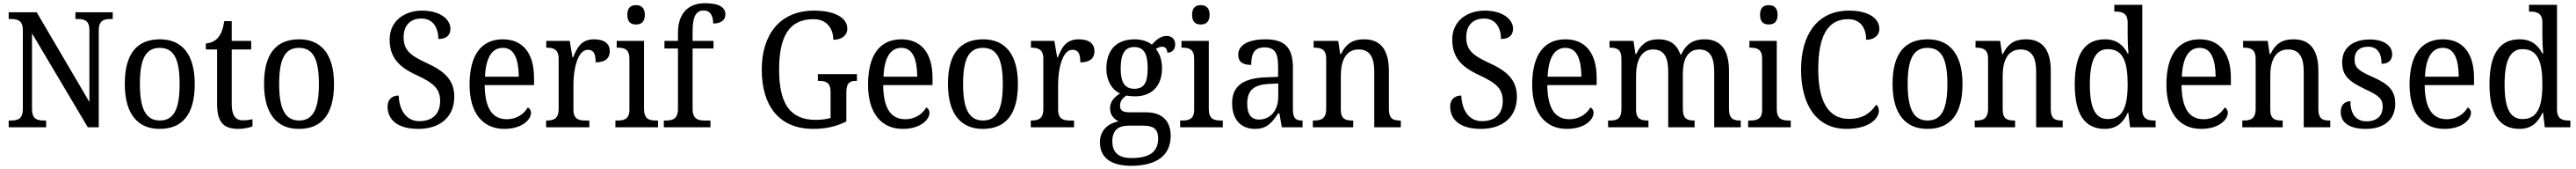

<svg xmlns="http://www.w3.org/2000/svg" viewBox="-20 -790 16021 1049"><path d="M34 0H267V-42H253C211 -42 179 -51 179 -114V-583L526 0H594V-600C594 -663 626 -672 668 -672H681V-714H449V-672H463C504 -672 536 -663 536 -604V-157L208 -714H34V-672H48C89 -672 122 -663 122 -604V-114C122 -51 90 -42 47 -42H34Z M972 10C1116 10 1191 -81 1191 -269C1191 -456 1109 -546 975 -546C831 -546 756 -456 756 -269C756 -81 838 10 972 10ZM974 -42C884 -42 850 -120 850 -269C850 -418 883 -493 973 -493C1064 -493 1097 -418 1097 -269C1097 -120 1065 -42 974 -42Z M1463 10C1497 10 1533 2 1550 -6V-50C1531 -46 1513 -43 1489 -43C1446 -43 1421 -73 1421 -143V-483H1542V-536H1421V-659H1375C1366 -606 1354 -577 1334 -554C1314 -532 1286 -522 1260 -520V-483H1330V-145C1330 -30 1371 10 1463 10Z M1838 10C1982 10 2057 -81 2057 -269C2057 -456 1975 -546 1841 -546C1697 -546 1622 -456 1622 -269C1622 -81 1704 10 1838 10ZM1840 -42C1750 -42 1716 -120 1716 -269C1716 -418 1749 -493 1839 -493C1930 -493 1963 -418 1963 -269C1963 -120 1931 -42 1840 -42Z M2581 10C2716 10 2805 -63 2805 -190C2805 -294 2743 -349 2633 -399C2525 -448 2490 -483 2490 -560C2490 -630 2530 -675 2600 -675C2677 -675 2706 -612 2706 -548C2753 -548 2781 -569 2781 -612C2781 -669 2718 -724 2606 -724C2490 -724 2403 -656 2403 -545C2403 -435 2458 -375 2570 -324C2676 -275 2717 -240 2717 -163C2717 -83 2669 -38 2588 -38C2503 -38 2463 -110 2459 -197C2416 -197 2390 -170 2390 -129C2390 -46 2453 10 2581 10Z M3116 10C3229 10 3282 -49 3282 -90C3282 -107 3272 -119 3262 -123C3240 -85 3196 -50 3132 -50C3043 -50 2996 -115 2994 -262H3301V-306C3301 -464 3228 -546 3107 -546C2975 -546 2900 -451 2900 -264C2900 -91 2980 10 3116 10ZM3206 -314H2996C3001 -430 3038 -493 3107 -493C3179 -493 3205 -421 3206 -314Z M3376 0H3645V-42H3620C3580 -42 3546 -50 3546 -109V-270C3546 -353 3570 -481 3635 -481C3671 -481 3684 -458 3684 -403C3747 -403 3772 -431 3772 -472C3772 -518 3740 -546 3674 -546C3595 -546 3569 -495 3544 -434H3540L3523 -536H3377V-494H3380C3420 -494 3454 -485 3454 -426V-114C3454 -51 3421 -42 3379 -42H3376Z M3935 -638C3966 -638 3990 -653 3990 -698C3990 -743 3966 -758 3935 -758C3904 -758 3881 -743 3881 -698C3881 -653 3904 -638 3935 -638ZM3807 0H4072V-42H4060C4017 -42 3985 -51 3985 -114V-536H3815V-494H3821C3862 -494 3894 -485 3894 -426V-109C3894 -50 3861 -42 3819 -42H3807Z M4108 0H4398V-42H4362C4321 -42 4287 -51 4287 -114V-489H4417V-536H4287V-595C4287 -679 4304 -725 4356 -725C4402 -725 4415 -684 4415 -644C4462 -644 4491 -665 4491 -700C4491 -741 4458 -770 4364 -770C4258 -770 4196 -705 4196 -586V-536H4112V-489H4196V-114C4196 -51 4161 -42 4121 -42H4108Z M5037 10C5117 10 5180 -5 5243 -36V-216C5243 -280 5269 -288 5304 -288H5309V-330H5066V-288H5072C5113 -288 5145 -280 5145 -220V-58C5120 -50 5086 -46 5052 -46C4886 -46 4825 -157 4825 -358C4825 -562 4886 -671 5039 -671C5129 -671 5162 -604 5162 -543C5212 -543 5249 -569 5249 -612C5249 -676 5178 -724 5042 -724C4829 -724 4717 -574 4717 -358C4717 -137 4822 10 5037 10Z M5594 10C5707 10 5760 -49 5760 -90C5760 -107 5750 -119 5740 -123C5718 -85 5674 -50 5610 -50C5521 -50 5474 -115 5472 -262H5779V-306C5779 -464 5706 -546 5585 -546C5453 -546 5378 -451 5378 -264C5378 -91 5458 10 5594 10ZM5684 -314H5474C5479 -430 5516 -493 5585 -493C5657 -493 5683 -421 5684 -314Z M6091 10C6235 10 6310 -81 6310 -269C6310 -456 6228 -546 6094 -546C5950 -546 5875 -456 5875 -269C5875 -81 5957 10 6091 10ZM6093 -42C6003 -42 5969 -120 5969 -269C5969 -418 6002 -493 6092 -493C6183 -493 6216 -418 6216 -269C6216 -120 6184 -42 6093 -42Z M6390 0H6659V-42H6634C6594 -42 6560 -50 6560 -109V-270C6560 -353 6584 -481 6649 -481C6685 -481 6698 -458 6698 -403C6761 -403 6786 -431 6786 -472C6786 -518 6754 -546 6688 -546C6609 -546 6583 -495 6558 -434H6554L6537 -536H6391V-494H6394C6434 -494 6468 -485 6468 -426V-114C6468 -51 6435 -42 6393 -42H6390Z M7014 239C7182 239 7260 168 7260 53C7260 -29 7217 -93 7106 -93H7004C6959 -93 6945 -107 6945 -134C6945 -164 6964 -184 6985 -197C6998 -194 7022 -192 7037 -192C7151 -192 7206 -265 7206 -365C7206 -423 7190 -458 7168 -486C7180 -494 7191 -500 7207 -500C7230 -500 7239 -481 7239 -463C7273 -463 7288 -487 7288 -515C7288 -543 7270 -567 7234 -567C7192 -567 7160 -532 7143 -513C7122 -531 7082 -546 7037 -546C6918 -546 6860 -476 6860 -361C6860 -294 6892 -234 6945 -210C6905 -184 6883 -157 6883 -117C6883 -74 6910 -49 6936 -37C6875 -25 6820 15 6820 94C6820 185 6884 239 7014 239ZM7034 -239C6974 -239 6949 -279 6949 -364C6949 -454 6974 -498 7033 -498C7094 -498 7117 -456 7117 -365C7117 -278 7095 -239 7034 -239ZM7016 191C6926 191 6897 147 6897 87C6897 9 6947 -10 6997 -10H7089C7149 -10 7182 8 7182 69C7182 139 7146 191 7016 191Z M7447 -638C7478 -638 7502 -653 7502 -698C7502 -743 7478 -758 7447 -758C7416 -758 7393 -743 7393 -698C7393 -653 7416 -638 7447 -638ZM7319 0H7584V-42H7572C7529 -42 7497 -51 7497 -114V-536H7327V-494H7333C7374 -494 7406 -485 7406 -426V-109C7406 -50 7373 -42 7331 -42H7319Z M7784 10C7861 10 7890 -30 7929 -87H7936L7951 0H8080V-42H8077C8035 -42 8020 -58 8020 -114V-373C8020 -500 7963 -546 7849 -546C7753 -546 7680 -516 7680 -450C7680 -406 7708 -387 7761 -387C7761 -451 7775 -496 7844 -496C7917 -496 7928 -446 7928 -373V-313L7852 -310C7711 -305 7642 -256 7642 -150C7642 -41 7703 10 7784 10ZM7809 -48C7759 -48 7736 -83 7736 -145C7736 -223 7769 -264 7871 -269L7929 -272V-191C7929 -106 7882 -48 7809 -48Z M8144 0H8395V-42H8390C8350 -42 8318 -49 8318 -109V-320C8318 -406 8345 -483 8429 -483C8500 -483 8526 -432 8526 -346V0H8691V-42H8686C8645 -42 8617 -51 8617 -114V-350C8617 -487 8560 -546 8463 -546C8401 -546 8355 -527 8319 -455H8314L8302 -536H8149V-494H8154C8194 -494 8227 -485 8227 -426V-114C8227 -51 8193 -42 8152 -42H8144Z M9189 10C9324 10 9413 -63 9413 -190C9413 -294 9351 -349 9241 -399C9133 -448 9098 -483 9098 -560C9098 -630 9138 -675 9208 -675C9285 -675 9314 -612 9314 -548C9361 -548 9389 -569 9389 -612C9389 -669 9326 -724 9214 -724C9098 -724 9011 -656 9011 -545C9011 -435 9066 -375 9178 -324C9284 -275 9325 -240 9325 -163C9325 -83 9277 -38 9196 -38C9111 -38 9071 -110 9067 -197C9024 -197 8998 -170 8998 -129C8998 -46 9061 10 9189 10Z M9724 10C9837 10 9890 -49 9890 -90C9890 -107 9880 -119 9870 -123C9848 -85 9804 -50 9740 -50C9651 -50 9604 -115 9602 -262H9909V-306C9909 -464 9836 -546 9715 -546C9583 -546 9508 -451 9508 -264C9508 -91 9588 10 9724 10ZM9814 -314H9604C9609 -430 9646 -493 9715 -493C9787 -493 9813 -421 9814 -314Z M9980 0H10231V-42H10229C10188 -42 10154 -49 10154 -109V-320C10154 -406 10182 -483 10260 -483C10329 -483 10354 -433 10354 -346V0H10518V-42H10515C10474 -42 10445 -51 10445 -114V-334C10445 -413 10470 -483 10547 -483C10615 -483 10640 -433 10640 -346V0H10805V-42H10802C10761 -42 10732 -51 10732 -114V-350C10732 -487 10675 -546 10581 -546C10521 -546 10470 -527 10435 -452H10429C10406 -522 10355 -546 10295 -546C10235 -546 10190 -527 10155 -455H10150L10138 -536H9989V-494H9992C10033 -494 10063 -485 10063 -426V-114C10063 -51 10034 -42 9993 -42H9980Z M10979 -638C11010 -638 11034 -653 11034 -698C11034 -743 11010 -758 10979 -758C10948 -758 10925 -743 10925 -698C10925 -653 10948 -638 10979 -638ZM10851 0H11116V-42H11104C11061 -42 11029 -51 11029 -114V-536H10859V-494H10865C10906 -494 10938 -485 10938 -426V-109C10938 -50 10905 -42 10863 -42H10851Z M11463 10C11603 10 11664 -54 11664 -102C11664 -121 11657 -133 11647 -140C11615 -93 11569 -52 11478 -52C11343 -52 11287 -173 11287 -358C11287 -556 11339 -671 11473 -671C11557 -671 11585 -606 11585 -543C11633 -543 11667 -569 11667 -611C11667 -674 11603 -724 11478 -724C11282 -724 11180 -576 11180 -358C11180 -137 11278 10 11463 10Z M11965 10C12109 10 12184 -81 12184 -269C12184 -456 12102 -546 11968 -546C11824 -546 11749 -456 11749 -269C11749 -81 11831 10 11965 10ZM11967 -42C11877 -42 11843 -120 11843 -269C11843 -418 11876 -493 11966 -493C12057 -493 12090 -418 12090 -269C12090 -120 12058 -42 11967 -42Z M12260 0H12511V-42H12506C12466 -42 12434 -49 12434 -109V-320C12434 -406 12461 -483 12545 -483C12616 -483 12642 -432 12642 -346V0H12807V-42H12802C12761 -42 12733 -51 12733 -114V-350C12733 -487 12676 -546 12579 -546C12517 -546 12471 -527 12435 -455H12430L12418 -536H12265V-494H12270C12310 -494 12343 -485 12343 -426V-114C12343 -51 12309 -42 12268 -42H12260Z M13069 10C13142 10 13184 -29 13212 -91H13215L13226 0H13385V-42H13377C13336 -42 13302 -51 13302 -110V-760H13128V-718H13136C13176 -718 13211 -709 13211 -650V-566C13211 -532 13213 -490 13216 -458H13211C13184 -510 13142 -546 13070 -546C12948 -546 12882 -460 12882 -267C12882 -75 12948 10 13069 10ZM13088 -51C13008 -51 12976 -122 12976 -266C12976 -408 13008 -485 13087 -485C13182 -485 13211 -408 13211 -267C13211 -126 13180 -51 13088 -51Z M13668 10C13781 10 13834 -49 13834 -90C13834 -107 13824 -119 13814 -123C13792 -85 13748 -50 13684 -50C13595 -50 13548 -115 13546 -262H13853V-306C13853 -464 13780 -546 13659 -546C13527 -546 13452 -451 13452 -264C13452 -91 13532 10 13668 10ZM13758 -314H13548C13553 -430 13590 -493 13659 -493C13731 -493 13757 -421 13758 -314Z M13924 0H14175V-42H14170C14130 -42 14098 -49 14098 -109V-320C14098 -406 14125 -483 14209 -483C14280 -483 14306 -432 14306 -346V0H14471V-42H14466C14425 -42 14397 -51 14397 -114V-350C14397 -487 14340 -546 14243 -546C14181 -546 14135 -527 14099 -455H14094L14082 -536H13929V-494H13934C13974 -494 14007 -485 14007 -426V-114C14007 -51 13973 -42 13932 -42H13924Z M14692 10C14803 10 14875 -45 14875 -146C14875 -230 14832 -269 14735 -312C14653 -348 14622 -368 14622 -420C14622 -467 14648 -500 14707 -500C14762 -500 14790 -462 14790 -394C14833 -394 14856 -417 14856 -453C14856 -503 14809 -545 14717 -545C14614 -545 14545 -495 14545 -404C14545 -318 14589 -284 14687 -237C14773 -197 14797 -177 14797 -128C14797 -72 14762 -37 14697 -37C14624 -37 14596 -92 14596 -162C14570 -162 14536 -146 14536 -95C14536 -25 14596 10 14692 10Z M15180 10C15293 10 15346 -49 15346 -90C15346 -107 15336 -119 15326 -123C15304 -85 15260 -50 15196 -50C15107 -50 15060 -115 15058 -262H15365V-306C15365 -464 15292 -546 15171 -546C15039 -546 14964 -451 14964 -264C14964 -91 15044 10 15180 10ZM15270 -314H15060C15065 -430 15102 -493 15171 -493C15243 -493 15269 -421 15270 -314Z M15648 10C15721 10 15763 -29 15791 -91H15794L15805 0H15964V-42H15956C15915 -42 15881 -51 15881 -110V-760H15707V-718H15715C15755 -718 15790 -709 15790 -650V-566C15790 -532 15792 -490 15795 -458H15790C15763 -510 15721 -546 15649 -546C15527 -546 15461 -460 15461 -267C15461 -75 15527 10 15648 10ZM15667 -51C15587 -51 15555 -122 15555 -266C15555 -408 15587 -485 15666 -485C15761 -485 15790 -408 15790 -267C15790 -126 15759 -51 15667 -51Z"/></svg>

Font: Noto Serif Georgian SemiCondensed
Style: Regular
Weight: 400
Width: 4
Designer: Monotype Design Team, Akaki Razmadze
Foundry: Google LLC
Version: Version 2.003